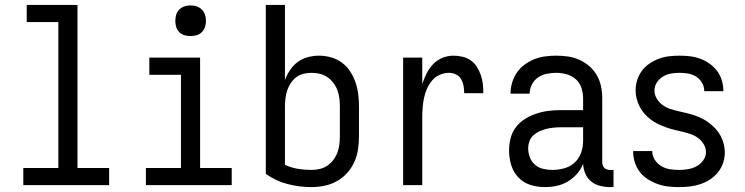

<svg xmlns="http://www.w3.org/2000/svg" viewBox="-20 -755 3040 783"><path d="M75 0V-70H218V-665H89V-735H296V-70H425V0Z M575 0V-70H718V-450H589V-520H796V-70H925V0ZM757 -608Q744 -608 732 -611.5Q720 -615 711 -624Q702 -633 698.5 -645Q695 -657 695 -670Q695 -683 698.5 -695Q702 -707 711 -716Q720 -725 732 -729Q744 -733 757 -733Q770 -733 782 -729Q794 -725 803 -716Q812 -707 816 -695Q820 -683 820 -670Q820 -657 816 -645Q812 -633 803 -624Q794 -615 782 -611.5Q770 -608 757 -608Z M1250 8Q1201 8 1152.5 -4.5Q1104 -17 1064 -46V-735H1142V-429Q1150 -450 1163 -469.5Q1176 -489 1194.5 -502.5Q1213 -516 1235.5 -522Q1258 -528 1281 -528Q1306 -528 1330.5 -521Q1355 -514 1375 -499Q1395 -484 1408.5 -463Q1422 -442 1430 -418.5Q1438 -395 1441 -370Q1444 -345 1444 -320V-200Q1444 -173 1440 -146Q1436 -119 1425 -94.5Q1414 -70 1395.5 -49.5Q1377 -29 1353.5 -16Q1330 -3 1303.5 2.5Q1277 8 1250 8ZM1250 -62Q1267 -62 1284 -66Q1301 -70 1315 -79.5Q1329 -89 1339.5 -103Q1350 -117 1356 -133Q1362 -149 1364 -166Q1366 -183 1366 -200V-320Q1366 -337 1364 -354Q1362 -371 1356 -387Q1350 -403 1339.5 -417Q1329 -431 1315 -440.5Q1301 -450 1284.5 -454Q1268 -458 1251 -458Q1234 -458 1217.5 -454Q1201 -450 1188 -440Q1175 -430 1165.5 -415.5Q1156 -401 1151 -385.5Q1146 -370 1144 -353.5Q1142 -337 1142 -320V-83Q1167 -71 1194.5 -66.5Q1222 -62 1250 -62Z M1624 0V-520H1702V-412Q1709 -434 1719.5 -455Q1730 -476 1746 -493Q1762 -510 1784 -519Q1806 -528 1829 -528Q1848 -528 1866.5 -523.5Q1885 -519 1900 -508.5Q1915 -498 1925 -482Q1935 -466 1941 -448.5Q1947 -431 1949 -412.5Q1951 -394 1951 -375H1873Q1873 -390 1870.5 -404.5Q1868 -419 1860.5 -432Q1853 -445 1839.5 -451.5Q1826 -458 1811 -458Q1791 -458 1772.5 -449.5Q1754 -441 1741.5 -426Q1729 -411 1721 -392.5Q1713 -374 1709 -354.5Q1705 -335 1703.5 -315Q1702 -295 1702 -276V0Z M2202 8Q2172 8 2143 -1Q2114 -10 2093.5 -32Q2073 -54 2064.5 -83Q2056 -112 2056 -141Q2056 -167 2062.5 -192Q2069 -217 2084.5 -237Q2100 -257 2122 -270.5Q2144 -284 2168.5 -292Q2193 -300 2218 -303Q2243 -306 2269 -306H2358V-355Q2358 -376 2351 -397Q2344 -418 2328 -432Q2312 -446 2291 -452Q2270 -458 2249 -458Q2229 -458 2209.5 -454Q2190 -450 2174 -439Q2158 -428 2149 -410Q2140 -392 2140 -373H2062Q2062 -396 2068.5 -418Q2075 -440 2088 -459Q2101 -478 2119.5 -491.5Q2138 -505 2159 -513.5Q2180 -522 2203 -525Q2226 -528 2249 -528Q2273 -528 2297 -524.5Q2321 -521 2343 -511Q2365 -501 2383.5 -485Q2402 -469 2414 -448Q2426 -427 2431 -403Q2436 -379 2436 -355V-93Q2436 -87 2438 -81Q2440 -75 2444.5 -70.5Q2449 -66 2455 -64Q2461 -62 2467 -62H2482V8H2467Q2447 8 2427 3Q2407 -2 2391 -15Q2375 -28 2367 -47Q2359 -66 2358 -87Q2349 -64 2332.5 -45.5Q2316 -27 2295 -14.5Q2274 -2 2250 3Q2226 8 2202 8ZM2232 -62Q2256 -62 2280.5 -68.5Q2305 -75 2323 -91.5Q2341 -108 2349.5 -131.5Q2358 -155 2358 -180V-236H2269Q2254 -236 2238.5 -234.5Q2223 -233 2208.5 -229.5Q2194 -226 2180 -219.5Q2166 -213 2155 -203Q2144 -193 2139 -178.5Q2134 -164 2134 -149Q2134 -131 2141 -113Q2148 -95 2162 -83Q2176 -71 2194.5 -66.5Q2213 -62 2232 -62Z M2749 8Q2727 8 2705 5.5Q2683 3 2662 -4.5Q2641 -12 2622 -24Q2603 -36 2589.5 -53.5Q2576 -71 2569 -92.5Q2562 -114 2562 -136V-139H2640V-138Q2640 -119 2650.5 -103Q2661 -87 2677 -77.5Q2693 -68 2711.5 -65Q2730 -62 2749 -62Q2767 -62 2785.5 -65Q2804 -68 2820 -76.5Q2836 -85 2847.5 -100.5Q2859 -116 2859 -134Q2859 -152 2849.5 -167.5Q2840 -183 2826 -193Q2812 -203 2795.5 -208.5Q2779 -214 2762 -218Q2745 -222 2728.5 -226Q2712 -230 2695.5 -236Q2679 -242 2663.5 -249.5Q2648 -257 2634 -267.5Q2620 -278 2608.5 -291Q2597 -304 2589 -319.5Q2581 -335 2576.5 -352Q2572 -369 2572 -386Q2572 -408 2578.5 -428.5Q2585 -449 2598 -466.5Q2611 -484 2629 -496Q2647 -508 2667 -515.5Q2687 -523 2708.5 -525.5Q2730 -528 2751 -528Q2773 -528 2794 -525.5Q2815 -523 2835.5 -515.5Q2856 -508 2873.5 -495.5Q2891 -483 2904 -466Q2917 -449 2923.5 -428Q2930 -407 2930 -386V-383H2852V-384Q2852 -402 2843 -417.5Q2834 -433 2819 -442.5Q2804 -452 2786.5 -455Q2769 -458 2751 -458Q2734 -458 2716.5 -455Q2699 -452 2684 -443Q2669 -434 2659 -419Q2649 -404 2649 -386Q2649 -369 2658 -353.5Q2667 -338 2681 -327.5Q2695 -317 2711.5 -311.5Q2728 -306 2745 -302Q2762 -298 2779 -294Q2796 -290 2812.5 -284.5Q2829 -279 2844.5 -271Q2860 -263 2873.5 -252.5Q2887 -242 2899 -229Q2911 -216 2919 -200.5Q2927 -185 2931.5 -168Q2936 -151 2936 -134Q2936 -112 2929 -91Q2922 -70 2908 -52.5Q2894 -35 2875.5 -23Q2857 -11 2836 -4Q2815 3 2793 5.5Q2771 8 2749 8Z"/></svg>

Font: Iosevka SS18
Style: Regular
Weight: 400
Monospace: yes
Designer: Belleve Invis
Foundry: Belleve Invis
Version: Version 25.1.1; ttfautohint (v1.8.4)